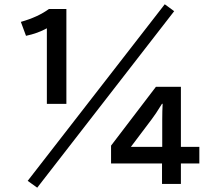

<svg xmlns="http://www.w3.org/2000/svg" viewBox="-20 -827 1040 894"><path d="M198.2 -343.3V-695.3Q156.2 -671.9 101.1 -660.2L77.1 -725.1Q156.7 -747.6 208 -785.2H289.1V-343.3ZM747.1 -807.1 791 -774.9 153.3 46.9 108.9 15.1ZM706.1 -422.9H822.3V-143.1H908.2V-65.9H822.3V29.3H734.4V-65.9H497.1V-148.9ZM735.4 -143.1V-268.1Q735.4 -311 737.3 -343.8H734.4L732.4 -340.8Q704.1 -294.4 685.1 -270L589.4 -143.1Z"/></svg>

Font: FORM UDPGothic
Style: Bold
Weight: 700
Foundry: Pronama LLC
Version: Version 1.051